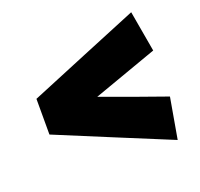

<svg xmlns="http://www.w3.org/2000/svg" viewBox="-97 -680 763 733"><g transform="rotate(-20 284.0 -313.5)"><path d="M506 -54Q430 -85 279 -147.5Q128 -210 53 -241V-386Q128 -417 279 -479.5Q430 -542 506 -573Q513 -530 535 -407L274 -314Q426 -258 535 -220Q517 -119 506 -54Z"/></g></svg>

Font: Repo
Style: ExtraBlack
Weight: 1000
Designer: Stefan Peev
Foundry: Context Ltd
Version: Version 001.000